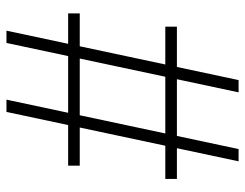

<svg xmlns="http://www.w3.org/2000/svg" viewBox="-100 -640 740 579"><g transform="rotate(90 269.5 -350.0)"><path d="M280 0 429 -700H466L317 0ZM20 -186V-221H479V-186ZM72 0 221 -700H258L109 0ZM60 -479V-514H519V-479Z"/></g></svg>

Font: REM Thin
Style: Regular
Weight: 250
Designer: Octavio Pardo
Foundry: Ashler Design
Version: Version 1.005;gftools[0.9.28]